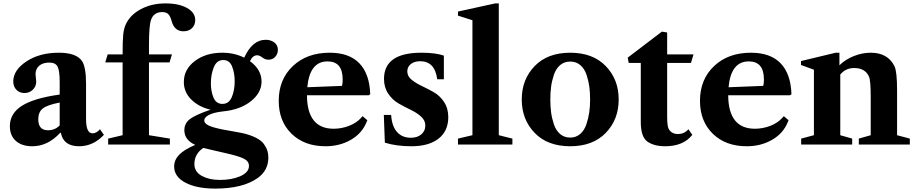

<svg xmlns="http://www.w3.org/2000/svg" viewBox="-20 -850 5388 1129"><path d="M170 10Q108 10 73 -21.5Q38 -53 38 -108Q38 -183 109 -228Q180 -273 331 -294V-367Q331 -435 318.5 -458.5Q306 -482 270 -482Q232 -482 210.5 -463.5Q189 -445 189 -414Q189 -406 191 -391.5Q193 -377 193 -370Q193 -342 173 -322.5Q153 -303 124 -303Q95 -303 76.5 -322Q58 -341 58 -371Q58 -438 137 -490Q214 -540 326 -540Q430 -540 463 -490Q486 -454 486 -356V-150Q486 -66 524 -66Q547 -66 568 -90L591 -57Q528 10 445 10Q353 10 338 -69H334Q261 10 170 10ZM262 -84Q304 -84 331 -113V-247Q258 -233 231.5 -212Q205 -191 205 -149Q205 -84 262 -84Z M599 -483 613 -530H701Q701 -612 704.5 -646Q708 -680 718 -703Q743 -761 807 -795.5Q871 -830 953 -830Q1032 -830 1080 -803Q1128 -776 1128 -732Q1128 -703 1109 -684.5Q1090 -666 1059 -666Q1005 -666 989 -727Q981 -756 969 -767.5Q957 -779 934 -779Q884 -779 868 -733Q856 -699 856 -585V-530H991L977 -483H856V-55L979 -35V0H616V-35L701 -55V-483Z M1246 259Q1136 259 1070 224Q1004 189 1004 129Q1004 91 1033 60.5Q1062 30 1128 2Q1064 -27 1064 -84Q1064 -125 1097 -150Q1130 -175 1218 -205Q1149 -221 1105 -264.5Q1061 -308 1061 -368Q1061 -442 1125.5 -491Q1190 -540 1287 -540Q1358 -540 1416 -511Q1464 -616 1542 -616Q1573 -616 1593.5 -600Q1614 -584 1614 -557Q1614 -534 1599 -516.5Q1584 -499 1558 -499Q1540 -499 1522.5 -512Q1505 -525 1493 -525Q1465 -525 1450 -490Q1518 -441 1518 -370Q1518 -305 1455.5 -255Q1393 -205 1292 -195Q1237 -189 1209 -174.5Q1181 -160 1181 -142Q1181 -129 1196 -118.5Q1211 -108 1238.5 -100.5Q1266 -93 1292 -88Q1318 -83 1353.5 -77Q1389 -71 1407 -67Q1454 -56 1486 -39.5Q1518 -23 1532.5 -2Q1547 19 1552.5 37Q1558 55 1558 77Q1558 152 1495 197Q1407 259 1246 259ZM1309 51Q1221 31 1175 20Q1123 56 1123 115Q1123 162 1170 186Q1212 208 1274 208Q1341 208 1391 187Q1444 164 1444 126Q1444 98 1414 83Q1384 68 1309 51ZM1288 -239Q1326 -239 1343 -279Q1360 -319 1360 -372Q1360 -420 1345 -458.5Q1330 -497 1293 -497Q1254 -497 1237 -454Q1220 -411 1220 -360Q1220 -313 1235.5 -276Q1251 -239 1288 -239Z M2157 -296 2149 -290H1785Q1786 -93 1942 -93Q1988 -93 2032.5 -110Q2077 -127 2105 -159L2112 -167L2140 -143L2135 -131Q2108 -65 2042.5 -27.5Q1977 10 1894 10Q1770 10 1694.5 -63.5Q1619 -137 1619 -257Q1619 -383 1702 -461.5Q1785 -540 1919 -540Q2033 -540 2093 -478Q2153 -416 2157 -296ZM1906 -489Q1801 -489 1787 -337L1991 -345Q1995 -357 1995 -383Q1995 -489 1906 -489Z M2458 -540Q2541 -540 2590 -523V-384H2551Q2537 -490 2451 -490Q2417 -490 2396 -473.5Q2375 -457 2375 -430Q2375 -402 2400 -381.5Q2425 -361 2460 -344.5Q2495 -328 2530.5 -308Q2566 -288 2591 -250.5Q2616 -213 2616 -161Q2616 -80 2559 -35Q2502 10 2399 10Q2311 10 2243 -11L2237 -174H2280Q2284 -109 2314 -74.5Q2344 -40 2396 -40Q2434 -40 2457.5 -60Q2481 -80 2481 -112Q2481 -142 2456 -164.5Q2431 -187 2395.5 -204Q2360 -221 2324 -241.5Q2288 -262 2263 -299Q2238 -336 2238 -386Q2238 -540 2458 -540Z M2913 -55 2993 -35V0H2673V-35L2758 -55V-731L2673 -758V-782L2892 -830H2913Z M3124 -461.5Q3200 -540 3333 -540Q3466 -540 3542 -461.5Q3618 -383 3618 -265Q3618 -147 3542 -68.5Q3466 10 3333 10Q3200 10 3124 -68.5Q3048 -147 3048 -265Q3048 -383 3124 -461.5ZM3333 -41Q3367 -41 3391.5 -62Q3416 -83 3428 -119Q3440 -155 3445 -190Q3450 -225 3450 -265Q3450 -305 3445.5 -339.5Q3441 -374 3429 -410Q3417 -446 3392.5 -467Q3368 -488 3333 -488Q3298 -488 3273.5 -467Q3249 -446 3237 -410Q3225 -374 3220.5 -339.5Q3216 -305 3216 -265Q3216 -225 3220.5 -190Q3225 -155 3237 -119Q3249 -83 3273.5 -62Q3298 -41 3333 -41Z M3891 10Q3825 10 3786 -18Q3748 -46 3748 -132V-480H3677L3671 -511L3872 -664L3903 -659V-530H4058L4043 -480H3903V-166Q3903 -105 3913 -90Q3930 -62 3966 -62Q4004 -62 4028 -90L4051 -57Q3998 10 3891 10Z M4634 -296 4626 -290H4262Q4263 -93 4419 -93Q4465 -93 4509.5 -110Q4554 -127 4582 -159L4589 -167L4617 -143L4612 -131Q4585 -65 4519.5 -27.5Q4454 10 4371 10Q4247 10 4171.5 -63.5Q4096 -137 4096 -257Q4096 -383 4179 -461.5Q4262 -540 4396 -540Q4510 -540 4570 -478Q4630 -416 4634 -296ZM4383 -489Q4278 -489 4264 -337L4468 -345Q4472 -357 4472 -383Q4472 -489 4383 -489Z M4921 -55 4991 -35V0H4691V-35L4766 -55V-440L4690 -468V-491L4894 -540H4916V-466Q4950 -500 5000 -520Q5050 -540 5100 -540Q5201 -540 5240 -460Q5255 -428 5255 -318V-55L5330 -35V0H5030V-35L5100 -55V-279Q5100 -376 5090 -399Q5068 -450 5002 -450Q4953 -450 4921 -412Z"/></svg>

Font: Libre Caslon Text
Style: Bold
Weight: 700
Designer: Pablo Impallari, Rodrigo Fuenzalida
Foundry: Pablo Impallari, Rodrigo Fuenzalida
Version: Version 1.002